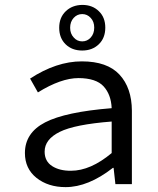

<svg xmlns="http://www.w3.org/2000/svg" viewBox="-20 -747 640 779"><path d="M348.1 -674.3Q334 -689.9 313.5 -689.9Q293 -689.9 278.8 -674.3Q264.6 -658.7 264.6 -634.3Q264.6 -610.4 279.3 -594.7Q293 -579.1 313.5 -579.1Q334 -579.1 348.1 -594.7Q362.3 -610.4 362.3 -634.8Q362.3 -659.2 348.1 -674.3ZM313.5 -542Q272 -542 246.1 -567.4Q220.2 -592.8 220.2 -634.3Q220.2 -675.8 246.6 -701.2Q272.9 -726.6 314 -727.1Q355 -727.1 380.9 -701.7Q407.2 -676.8 407.2 -634.8Q407.2 -592.8 380.9 -567.4Q354.5 -542 313.5 -542ZM161.1 -131.8Q161.1 -92.8 191.4 -73.2Q221.7 -53.7 268.1 -54.2Q347.2 -54.2 433.1 -126V-253.9Q283.2 -242.2 222.2 -211.9Q161.1 -181.6 161.1 -131.8ZM81.1 -126Q81.1 -208 163.1 -250.5Q245.1 -293 433.1 -308.1Q430.7 -363.3 400.4 -396.5Q370.1 -429.7 298.8 -430.2Q227.5 -430.2 133.8 -372.1L102.1 -428.2Q209 -498 312 -498Q415 -498 464.8 -444.3Q514.6 -390.6 515.1 -297.9V0H448.2L440.9 -65.9H438Q337.9 12.2 246.1 12.2Q175.3 12.2 127.9 -25.4Q81.1 -63 81.1 -126Z"/></svg>

Font: SourceCodePro-Regular
Style: Regular
Weight: 400
Monospace: yes
Designer: Paul D. Hunt
Foundry: Adobe Systems Incorporated
Version: Version 1.009;PS 1.000;hotconv 1.0.70;makeotf.lib2.5.5900